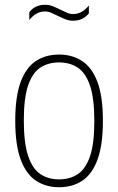

<svg xmlns="http://www.w3.org/2000/svg" viewBox="-20 -777 496 806"><path d="M228 9Q173 9 131.5 -18.2Q90 -45.5 67 -106.8Q44 -168 44 -270Q44 -372 66.8 -433Q89.5 -494 130.8 -521Q172 -548 228 -548Q283 -548 324.5 -521Q366 -494 389 -433Q412 -372 412 -270Q412 -168 389.2 -106.8Q366.5 -45.5 325.2 -18.2Q284 9 228 9ZM228 -24Q273 -24 306.2 -45.8Q339.5 -67.5 357.8 -120.8Q376 -174 376 -268Q376 -364 357.8 -417.8Q339.5 -471.5 306.2 -493.2Q273 -515 228 -515Q183 -515 149.8 -493.5Q116.5 -472 98.2 -419Q80 -366 80 -272Q80 -176 98.2 -122Q116.5 -68 149.8 -46Q183 -24 228 -24ZM287 -690Q269 -690 252.8 -696.8Q236.5 -703.5 221.5 -711Q207.5 -718 194.8 -723.5Q182 -729 169 -729Q131.5 -729 103 -693V-726Q127.5 -757 169 -757Q187 -757 203.2 -750.2Q219.5 -743.5 234.5 -736Q248.5 -729 261.5 -723.5Q274.5 -718 287 -718Q324.5 -718 353 -754V-721Q328.5 -690 287 -690Z"/></svg>

Font: Encode Sans Cnd Th
Style: Regular
Weight: 100
Width: 3
Designer: Multiple Designers
Foundry: Impallari Type
Version: Version 3.002; ttfautohint (v1.8.3) -l 8 -r 50 -G 200 -x 14 